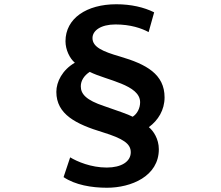

<svg xmlns="http://www.w3.org/2000/svg" viewBox="-20 -804 1040 903"><path d="M679 -653 705 -746C657 -770 596 -784 527 -784C388 -784 288 -718 288 -610C288 -570 308 -529 332 -509C273 -475 245 -419 245 -372C245 -266 338 -220 463 -182C560 -152 595 -128 595 -88C595 -44 551 -16 482 -16C408 -16 343 -44 310 -64L279 29C334 66 411 79 483 79C597 79 727 25 727 -102C727 -151 701 -189 680 -206C724 -238 754 -287 754 -346C754 -455 668 -502 545 -538C462 -562 415 -583 415 -625C415 -660 454 -689 523 -689C594 -689 646 -671 679 -653ZM360 -398C360 -425 376 -449 402 -466C481 -426 639 -406 639 -323C639 -296 626 -269 604 -255C581 -267 533 -283 470 -305C385 -333 360 -362 360 -398Z"/></svg>

Font: Noto Sans JP
Style: Bold
Weight: 700
Designer: Ryoko NISHIZUKA 西塚涼子 (kana, bopomofo & ideographs); Paul D. Hunt (Latin, Greek & Cyrillic); Sandoll Communications 산돌커뮤니
Foundry: Adobe
Version: Version 2.004;hotconv 1.0.118;makeotfexe 2.5.65603